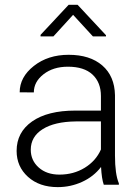

<svg xmlns="http://www.w3.org/2000/svg" viewBox="-20 -765 576 795"><path d="M409.7 0Q400.9 -24.9 398.4 -73.7Q367.7 -33.7 320.1 -12Q272.5 9.8 219.2 9.8Q143.1 9.8 95.9 -32.7Q48.8 -75.2 48.8 -140.1Q48.8 -217.3 113 -262.2Q177.2 -307.1 292 -307.1H397.9V-367.2Q397.9 -423.8 363 -456.3Q328.1 -488.8 261.2 -488.8Q200.2 -488.8 160.2 -457.5Q120.1 -426.3 120.1 -382.3L61.5 -382.8Q61.5 -445.8 120.1 -491.9Q178.7 -538.1 264.2 -538.1Q352.5 -538.1 403.6 -493.9Q454.6 -449.7 456.1 -370.6V-120.6Q456.1 -43.9 472.2 -5.9V0ZM226.1 -42Q284.7 -42 330.8 -70.3Q377 -98.6 397.9 -146V-262.2H293.5Q206.1 -261.2 156.7 -230.2Q107.4 -199.2 107.4 -145Q107.4 -100.6 140.4 -71.3Q173.3 -42 226.1 -42ZM418.9 -619.1V-614.3H364.7L282.7 -703.6L201.2 -614.3H147.9V-620.6L264.2 -745.1H301.3Z"/></svg>

Font: RobotoInd Light
Style: Regular
Weight: 300
Designer: Google
Version: Version 2.001151; 2014